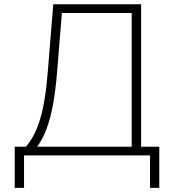

<svg xmlns="http://www.w3.org/2000/svg" viewBox="-20 -748 837 924"><path d="M50.8 156.2V-42H105Q125 -65.4 141.6 -96.2Q158.2 -127 171.4 -169.4Q184.6 -211.9 194.3 -269.3Q204.1 -326.7 210 -402.8L236.3 -727.5H659.2V-42H746.6V156.2H702.1V0H95.7V156.2ZM158.7 -42H613.8V-685.5H277.8L254.9 -402.8Q248 -316.4 235.8 -249Q223.6 -181.6 205.1 -130.6Q186.5 -79.6 158.7 -42Z"/></svg>

Font: Inter 18pt ExtraLight
Style: Regular
Weight: 250
Designer: Rasmus Andersson
Foundry: rsms
Version: Version 4.001;git-66647c0bb